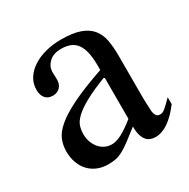

<svg xmlns="http://www.w3.org/2000/svg" viewBox="-115 -567 673 682"><g transform="rotate(-30 222.0 -226.0)"><path d="M443.8 -64.5Q388.7 8.3 336.9 8.3Q326.2 8.3 316.7 4.9Q307.1 1.5 300 -6.8Q293 -15.1 288.8 -29.1Q284.7 -43 284.7 -64.5Q255.4 -41.5 236.1 -27.1Q216.8 -12.7 201.9 -4.9Q187 2.9 173.6 5.6Q160.2 8.3 142.6 8.3Q118.7 8.3 99.1 0.2Q79.6 -7.8 65.4 -22.7Q51.3 -37.6 43.5 -58.8Q35.6 -80.1 35.6 -106Q35.6 -130.9 44.7 -153.3Q53.7 -175.8 80.6 -198.5Q107.4 -221.2 156.2 -245.1Q205.1 -269 284.7 -296.4V-314.9Q284.7 -347.2 279.5 -369.1Q274.4 -391.1 264.2 -405Q253.9 -418.9 238.3 -425Q222.7 -431.2 201.2 -431.2Q170.4 -431.2 152.8 -415.3Q135.3 -399.4 133.8 -376.5L134.8 -347.2Q135.7 -326.2 124.3 -313.7Q112.8 -301.3 94.2 -301.3Q74.7 -301.3 64 -313.7Q53.2 -326.2 53.2 -348.1Q53.2 -374.5 66.7 -395.3Q80.1 -416 102.8 -430.4Q125.5 -444.8 155 -452.4Q184.6 -460 216.8 -460Q265.1 -460 294.7 -449.5Q324.2 -439 340.3 -419.2Q356.4 -399.4 361.6 -371.1Q366.7 -342.8 366.7 -307.6V-155.3Q366.7 -124 367.7 -104Q368.7 -84 369.1 -77.1Q371.6 -64 376.5 -58.6Q381.3 -53.2 390.6 -53.2Q395 -53.2 398.9 -54.4Q402.8 -55.7 408.2 -59.6Q413.6 -63.5 421.9 -71.3Q430.2 -79.1 443.8 -92.8ZM284.7 -267.6Q228 -245.6 195.1 -227.3Q162.1 -209 145 -192.4Q127.9 -175.8 123.3 -160.4Q118.7 -145 118.7 -128.9Q118.7 -111.3 124 -96.7Q129.4 -82 138.4 -71Q147.5 -60.1 159.9 -53.7Q172.4 -47.4 186.5 -46.9Q205.6 -45.9 229.7 -58.6Q253.9 -71.3 284.7 -96.2Z"/></g></svg>

Font: GodaGr
Style: Regular
Weight: 400
Version: 1.0.0